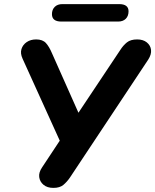

<svg xmlns="http://www.w3.org/2000/svg" viewBox="-20 -906 756 935"><path d="M240 9Q210 9 192 -6Q174 -21 171 -43.5Q168 -66 185 -91L271 -221L90 -620Q78 -646 84.5 -667Q91 -688 110 -701Q129 -714 156 -714Q188 -714 204 -696Q220 -678 233 -647L362 -357L566 -663Q580 -685 598 -699.5Q616 -714 648 -714Q677 -714 695 -699.5Q713 -685 715.5 -663Q718 -641 702 -616L321 -42Q306 -20 288.5 -5.5Q271 9 240 9ZM279 -801Q233 -801 233 -837Q233 -859 246.5 -872.5Q260 -886 284 -886H560Q606 -886 606 -851Q606 -828 592.5 -814.5Q579 -801 555 -801Z"/></svg>

Font: Nunito ExtraBold
Style: Italic
Weight: 800
Italic angle: -9°
Designer: Vernon Adams
Foundry: Vernon Adams
Version: Version 3.601; ttfautohint (v1.8.2.53-6de2)